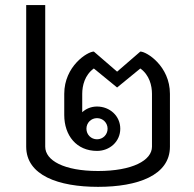

<svg xmlns="http://www.w3.org/2000/svg" viewBox="-20 -720 765 757"><path d="M362.5 -254.2C385.8 -254.2 404.2 -235.8 404.2 -212.5C404.2 -189.2 385.8 -170.8 362.5 -170.8C339.2 -170.8 320.8 -189.2 320.8 -212.5C320.8 -235.8 339.2 -254.2 362.5 -254.2ZM362.5 -300C340 -300 319.2 -291.7 304.2 -277.5V-350C304.2 -382.5 314.2 -424.2 350 -450L441.7 -375L533.3 -450C569.2 -424.2 579.2 -382.5 579.2 -350V-141.7C579.2 -87.5 501.7 -45.8 366.7 -45.8C231.7 -45.8 158.3 -87.5 158.3 -141.7V-700H83.3V-141.7C83.3 -28.3 210.8 16.7 366.7 16.7C522.5 16.7 650 -28.3 650 -141.7V-350C650 -459.2 558.3 -516.7 533.3 -516.7L441.7 -437.5L350 -516.7C325 -516.7 233.3 -459.2 233.3 -350V-266.7C233.3 -185.8 281.7 -125 362.5 -125C412.5 -125 454.2 -161.7 454.2 -212.5C454.2 -263.3 412.5 -300 362.5 -300Z"/></svg>

Font: BoonHome
Style: Book
Weight: 400
Designer: Sungsit Sawaiwan
Foundry: Sungsit Sawaiwan
Version: Version 0.2